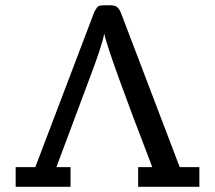

<svg xmlns="http://www.w3.org/2000/svg" viewBox="-20 -715 823 735"><path d="M40 0V-75.2H115.2L335.9 -655.8Q340.8 -669.9 343 -673.3Q345.2 -676.8 350.1 -684.3Q355 -691.9 362.1 -693.4Q369.1 -694.8 380.9 -694.8H401.9Q418.9 -694.8 427.5 -688.5Q436 -682.1 442.9 -666L668 -75.2H743.2V0H508.8V-75.2H563Q397.9 -503.4 378.9 -585.9Q371.1 -541 318.8 -403.8L195.8 -75.2H250V0Z"/></svg>

Font: CMU Concrete
Style: Bold
Weight: 700
Version: Version 0.7.0